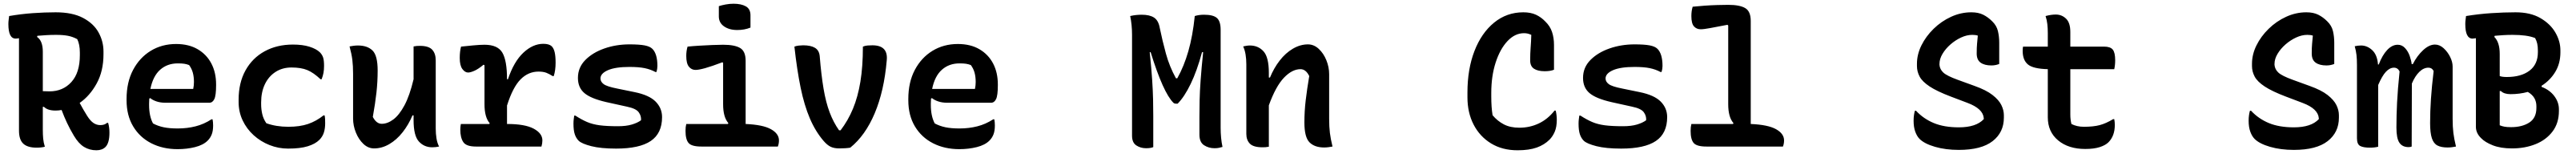

<svg xmlns="http://www.w3.org/2000/svg" viewBox="-20 -786 13840 826"><path d="M221 1Q202 6 177 6Q128 6 105 -15.5Q82 -37 82 -85V-581Q70 -579 64 -579Q25 -579 25 -657Q25 -669 26.5 -679.5Q28 -690 29 -700Q93 -711 156.5 -715.5Q220 -720 279 -720Q369 -720 426 -690Q483 -660 509.5 -612Q536 -564 536 -510V-495Q536 -405 499.5 -338.5Q463 -272 408 -234Q426 -200 448 -165Q465 -138 482 -126.5Q499 -115 519 -115Q542 -115 555 -127H561Q568 -103 568 -75Q568 -46 562.5 -27Q557 -8 547 2Q529 20 498 20Q461 20 431.5 2Q402 -16 377 -58Q356 -93 340 -127Q324 -161 311 -196Q295 -193 278 -193Q236 -193 216 -213H210V-91Q210 -64 212 -42.5Q214 -21 221 1ZM210 -509V-297Q223 -296 246 -296Q318 -296 363.5 -346Q409 -396 409 -490V-504Q409 -548 395 -576Q371 -589 345 -594Q319 -599 281 -599Q254 -599 228.5 -597.5Q203 -596 181 -594L179 -588Q210 -567 210 -509Z M926 -550Q994 -550 1042 -522Q1090 -494 1115.5 -445.5Q1141 -397 1141 -333V-329Q1141 -274 1131.5 -254.5Q1122 -235 1105 -235H868Q842 -235 821 -242Q800 -249 787 -260L782 -257Q781 -244 781 -230V-223Q781 -163 802 -124Q828 -110 859 -103.5Q890 -97 935 -97Q986 -97 1031 -108.5Q1076 -120 1116 -146H1122Q1125 -131 1125 -113Q1125 -84 1117.5 -65Q1110 -46 1096 -32Q1072 -8 1028 3Q984 14 934 14Q855 14 793 -17.5Q731 -49 695.5 -108Q660 -167 660 -248V-255Q660 -345 695 -411Q730 -477 790 -513.5Q850 -550 926 -550ZM935 -446Q879 -446 840.5 -412Q802 -378 788 -309H1018Q1020 -318 1021 -327.5Q1022 -337 1022 -346Q1022 -374 1016 -396Q1010 -418 996 -437Q983 -442 970 -444Q957 -446 935 -446Z M1554 -547Q1606 -547 1642.5 -535.5Q1679 -524 1698 -506Q1711 -493 1716 -477.5Q1721 -462 1721 -433Q1721 -412 1718 -395.5Q1715 -379 1708 -361H1702Q1665 -396 1631.5 -410Q1598 -424 1546 -424Q1497 -424 1460 -400Q1423 -376 1403 -334Q1383 -292 1383 -237V-227Q1383 -200 1389 -174Q1395 -148 1411 -125Q1464 -106 1529 -106Q1591 -106 1635 -121Q1679 -136 1718 -167H1724Q1726 -158 1726.5 -148.5Q1727 -139 1727 -125Q1727 -97 1720 -75Q1713 -53 1696 -36Q1674 -14 1633.5 -1.5Q1593 11 1528 11Q1476 11 1428 -8Q1380 -27 1342.5 -61Q1305 -95 1283.5 -140.5Q1262 -186 1262 -239V-251Q1262 -342 1299 -408.5Q1336 -475 1402 -511Q1468 -547 1554 -547Z M1903 -542Q1954 -542 1981.5 -515Q2009 -488 2009 -408Q2009 -348 2002.5 -289.5Q1996 -231 1983 -159Q2002 -122 2031 -122Q2062 -122 2093.5 -145.5Q2125 -169 2153 -221Q2181 -273 2202 -361V-537Q2213 -539 2219.5 -539.5Q2226 -540 2236 -540Q2283 -540 2302 -519.5Q2321 -499 2321 -462V-97Q2321 -69 2325 -44Q2329 -19 2339 0Q2330 2 2320.5 3Q2311 4 2302 4Q2259 4 2230.5 -27Q2202 -58 2202 -142V-167H2196Q2175 -117 2143 -76.5Q2111 -36 2071.5 -13Q2032 10 1990 10Q1958 10 1932.5 -14Q1907 -38 1892 -75Q1877 -112 1877 -150V-389Q1877 -433 1873 -465Q1869 -497 1858 -537Q1869 -539 1880 -540.5Q1891 -542 1903 -542Z M2456 -121H2609L2611 -125Q2583 -157 2583 -227V-436L2578 -439Q2549 -415 2528 -406Q2507 -397 2495 -397Q2478 -397 2464 -416Q2450 -435 2450 -475Q2450 -510 2457 -536Q2486 -539 2522 -542.5Q2558 -546 2583 -546Q2654 -546 2679 -503.5Q2704 -461 2704 -361H2709Q2741 -456 2792 -503.5Q2843 -551 2899 -551Q2930 -551 2944 -538Q2955 -527 2960 -506Q2965 -485 2965 -450Q2965 -408 2955 -378H2949Q2932 -389 2915.5 -395.5Q2899 -402 2873 -402Q2818 -402 2776.5 -360Q2735 -318 2704 -220V-121H2705Q2800 -121 2847 -96Q2894 -71 2894 -33Q2894 -17 2889 0H2537Q2485 0 2469 -24Q2453 -48 2453 -91Q2453 -106 2456 -121Z M3300 -109Q3344 -109 3374.5 -118Q3405 -127 3424 -141Q3426 -164 3411.5 -184Q3397 -204 3348 -214L3239 -238Q3155 -257 3120 -286.5Q3085 -316 3085 -368Q3085 -424 3124.5 -464Q3164 -504 3227 -526Q3290 -548 3362 -548Q3415 -548 3443.5 -542.5Q3472 -537 3485 -524Q3512 -497 3512 -432Q3512 -417 3507 -400H3501Q3475 -414 3443.5 -420.5Q3412 -427 3362 -427Q3286 -427 3246 -409.5Q3206 -392 3206 -365Q3206 -348 3223 -335Q3240 -322 3296 -311L3389 -292Q3468 -276 3502.5 -241Q3537 -206 3537 -158Q3537 -71 3476.5 -30Q3416 11 3290 11Q3208 11 3157 -2Q3106 -15 3089 -31Q3075 -45 3068 -66Q3061 -87 3061 -123Q3061 -137 3062.5 -147Q3064 -157 3065 -166H3071Q3105 -144 3134.5 -131.5Q3164 -119 3202 -114Q3240 -109 3300 -109Z M3667 -121H3891L3893 -126Q3865 -158 3865 -227V-449L3861 -452Q3803 -430 3768.5 -420.5Q3734 -411 3717 -411Q3695 -411 3681 -428.5Q3667 -446 3667 -486Q3667 -513 3674 -536Q3703 -539 3737.5 -541Q3772 -543 3806 -544.5Q3840 -546 3865 -546Q3927 -546 3956.5 -528.5Q3986 -511 3986 -460V-121Q4079 -117 4122 -93Q4165 -69 4165 -33Q4165 -15 4159 0H3748Q3696 0 3679.5 -19Q3663 -38 3663 -84Q3663 -105 3667 -121ZM3842 -753Q3857 -758 3878.5 -762Q3900 -766 3921 -766Q3962 -766 3987 -752Q4012 -738 4012 -704V-638Q3980 -625 3941 -625Q3898 -625 3870 -644.5Q3842 -664 3842 -698Z M4295 -543Q4336 -543 4358.5 -529.5Q4381 -516 4384 -485Q4392 -385 4404.5 -311Q4417 -237 4437.5 -183Q4458 -129 4488 -87H4496Q4536 -139 4562.5 -202.5Q4589 -266 4602.5 -347.5Q4616 -429 4616 -536Q4628 -541 4641 -542Q4654 -543 4667 -543Q4753 -543 4744 -461Q4730 -298 4679.5 -178.5Q4629 -59 4548 6Q4537 8 4521 9Q4505 10 4489 10Q4462 10 4443.5 1.5Q4425 -7 4405 -30Q4361 -81 4331 -151Q4301 -221 4281.5 -315.5Q4262 -410 4248 -536Q4258 -540 4271.5 -541.5Q4285 -543 4295 -543Z M5126 -550Q5194 -550 5242 -522Q5290 -494 5315.5 -445.5Q5341 -397 5341 -333V-329Q5341 -274 5331.5 -254.5Q5322 -235 5305 -235H5068Q5042 -235 5021 -242Q5000 -249 4987 -260L4982 -257Q4981 -244 4981 -230V-223Q4981 -163 5002 -124Q5028 -110 5059 -103.5Q5090 -97 5135 -97Q5186 -97 5231 -108.5Q5276 -120 5316 -146H5322Q5325 -131 5325 -113Q5325 -84 5317.5 -65Q5310 -46 5296 -32Q5272 -8 5228 3Q5184 14 5134 14Q5055 14 4993 -17.5Q4931 -49 4895.5 -108Q4860 -167 4860 -248V-255Q4860 -345 4895 -411Q4930 -477 4990 -513.5Q5050 -550 5126 -550ZM5135 -446Q5079 -446 5040.5 -412Q5002 -378 4988 -309H5218Q5220 -318 5221 -327.5Q5222 -337 5222 -346Q5222 -374 5216 -396Q5210 -418 5196 -437Q5183 -442 5170 -444Q5157 -446 5135 -446Z M6176 3Q6163 9 6137 9Q6108 9 6085 -6Q6062 -21 6062 -58V-599Q6062 -626 6059.5 -651.5Q6057 -677 6052 -700Q6069 -704 6084.5 -705.5Q6100 -707 6114 -707Q6157 -707 6180.5 -691.5Q6204 -676 6211 -636Q6225 -568 6244 -498.5Q6263 -429 6298 -366H6305Q6341 -430 6364.5 -511.5Q6388 -593 6399 -700Q6421 -707 6449 -707Q6498 -707 6518 -689.5Q6538 -672 6538 -626V-101Q6538 -73 6540.5 -47Q6543 -21 6548 2Q6538 5 6528.5 7Q6519 9 6505 9Q6474 9 6449 -7Q6424 -23 6424 -64V-161Q6424 -201 6425 -247.5Q6426 -294 6430.5 -356.5Q6435 -419 6444 -506H6438Q6411 -406 6377 -336Q6343 -266 6307 -230H6298Q6289 -230 6284 -235Q6229 -290 6162 -506H6157Q6166 -420 6170 -359.5Q6174 -299 6175 -253Q6176 -207 6176 -164Z M6797 1Q6787 3 6779 3.5Q6771 4 6763 4Q6714 4 6695 -15.5Q6676 -35 6676 -68V-441Q6676 -469 6672 -493.5Q6668 -518 6659 -537Q6668 -539 6677 -540.5Q6686 -542 6695 -542Q6740 -542 6768.5 -510.5Q6797 -479 6797 -395V-370H6803Q6824 -421 6855.5 -461.5Q6887 -502 6926.5 -525Q6966 -548 7007 -548Q7039 -548 7065 -524Q7091 -500 7106 -463Q7121 -426 7121 -388V-149Q7121 -105 7125 -73Q7129 -41 7139 0Q7128 2 7117 3.5Q7106 5 7094 5Q7043 5 7015.5 -22.5Q6988 -50 6988 -129Q6988 -189 6995 -248Q7002 -307 7014 -378Q6996 -415 6967 -415Q6922 -415 6878 -369Q6834 -323 6797 -221Z M8133 20Q8051 20 7990.5 -17Q7930 -54 7897 -118Q7864 -182 7864 -264V-290Q7864 -415 7901.5 -512Q7939 -609 8007 -664.5Q8075 -720 8164 -720Q8204 -720 8232 -707Q8260 -694 8282 -671Q8308 -646 8318.5 -614.5Q8329 -583 8329 -545V-412Q8310 -404 8279 -404Q8242 -404 8221.5 -417.5Q8201 -431 8201 -462Q8201 -500 8203.5 -531Q8206 -562 8207 -599Q8196 -604 8187 -606Q8178 -608 8168 -608Q8119 -608 8079 -565.5Q8039 -523 8015.5 -450.5Q7992 -378 7992 -288V-268Q7992 -211 7999 -168Q8025 -137 8059.5 -119Q8094 -101 8143 -101Q8199 -101 8247.5 -124Q8296 -147 8332 -193H8338Q8341 -182 8342.5 -168.5Q8344 -155 8344 -144Q8344 -105 8333 -79.5Q8322 -54 8305 -37Q8277 -9 8236 5.5Q8195 20 8133 20Z M8700 -109Q8744 -109 8774.5 -118Q8805 -127 8824 -141Q8826 -164 8811.5 -184Q8797 -204 8748 -214L8639 -238Q8555 -257 8520 -286.5Q8485 -316 8485 -368Q8485 -424 8524.5 -464Q8564 -504 8627 -526Q8690 -548 8762 -548Q8815 -548 8843.5 -542.5Q8872 -537 8885 -524Q8912 -497 8912 -432Q8912 -417 8907 -400H8901Q8875 -414 8843.5 -420.5Q8812 -427 8762 -427Q8686 -427 8646 -409.5Q8606 -392 8606 -365Q8606 -348 8623 -335Q8640 -322 8696 -311L8789 -292Q8868 -276 8902.5 -241Q8937 -206 8937 -158Q8937 -71 8876.5 -30Q8816 11 8690 11Q8608 11 8557 -2Q8506 -15 8489 -31Q8475 -45 8468 -66Q8461 -87 8461 -123Q8461 -137 8462.5 -147Q8464 -157 8465 -166H8471Q8505 -144 8534.5 -131.5Q8564 -119 8602 -114Q8640 -109 8700 -109Z M9067 -121H9291L9293 -126Q9265 -158 9265 -227V-649L9261 -653Q9203 -642 9168.5 -635.5Q9134 -629 9117 -629Q9095 -629 9081 -644.5Q9067 -660 9067 -700Q9067 -727 9074 -750Q9103 -753 9137.5 -755.5Q9172 -758 9206 -759Q9240 -760 9265 -760Q9327 -760 9356.5 -742.5Q9386 -725 9386 -674V-121Q9479 -117 9522 -93Q9565 -69 9565 -33Q9565 -15 9559 0H9148Q9096 0 9079.5 -19Q9063 -38 9063 -84Q9063 -105 9067 -121Z M10571 -720Q10609 -720 10635 -707Q10661 -694 10683 -672Q10707 -649 10714 -619.5Q10721 -590 10721 -557V-443Q10714 -440 10703 -437.5Q10692 -435 10679 -435Q10642 -435 10621 -450Q10600 -465 10600 -499Q10600 -531 10602 -552Q10604 -573 10606 -595Q10594 -599 10576 -599Q10547 -599 10516.5 -585Q10486 -571 10459.5 -548Q10433 -525 10416.5 -497.5Q10400 -470 10400 -443V-438Q10402 -414 10421 -396.5Q10440 -379 10498 -358L10589 -325Q10651 -303 10685 -276.5Q10719 -250 10732.5 -222.5Q10746 -195 10746 -168V-155Q10746 -76 10685.5 -29Q10625 18 10504 18Q10433 18 10376 1.5Q10319 -15 10293 -41Q10279 -55 10270 -79.5Q10261 -104 10261 -138Q10261 -155 10263 -168.5Q10265 -182 10268 -192H10274Q10314 -149 10369.5 -126Q10425 -103 10504 -103Q10597 -103 10638 -147V-152Q10634 -203 10551 -234L10461 -268Q10387 -296 10347.5 -322Q10308 -348 10293.5 -375Q10279 -402 10279 -432V-444Q10279 -494 10303 -542.5Q10327 -591 10368.5 -631.5Q10410 -672 10462.5 -696Q10515 -720 10571 -720Z M10849 -536H10982V-609Q10982 -634 10979.5 -656.5Q10977 -679 10970 -700Q10985 -704 10998.5 -706Q11012 -708 11025 -708Q11057 -708 11080 -686Q11103 -664 11103 -615V-536H11284Q11318 -536 11331 -520Q11344 -504 11344 -463Q11344 -437 11339 -415H11103V-172Q11103 -144 11109 -121Q11138 -106 11176 -106Q11227 -106 11261 -115Q11295 -124 11333 -147H11339Q11342 -132 11342 -116Q11342 -57 11308 -23Q11292 -7 11261 3Q11230 13 11183 13Q11093 13 11037.5 -33Q10982 -79 10982 -157V-415Q10903 -417 10875 -440.5Q10847 -464 10847 -513Q10847 -520 10847.5 -526Q10848 -532 10849 -536Z M12371 -720Q12409 -720 12435 -707Q12461 -694 12483 -672Q12507 -649 12514 -619.5Q12521 -590 12521 -557V-443Q12514 -440 12503 -437.5Q12492 -435 12479 -435Q12442 -435 12421 -450Q12400 -465 12400 -499Q12400 -531 12402 -552Q12404 -573 12406 -595Q12394 -599 12376 -599Q12347 -599 12316.5 -585Q12286 -571 12259.5 -548Q12233 -525 12216.5 -497.5Q12200 -470 12200 -443V-438Q12202 -414 12221 -396.5Q12240 -379 12298 -358L12389 -325Q12451 -303 12485 -276.5Q12519 -250 12532.5 -222.5Q12546 -195 12546 -168V-155Q12546 -76 12485.5 -29Q12425 18 12304 18Q12233 18 12176 1.5Q12119 -15 12093 -41Q12079 -55 12070 -79.5Q12061 -104 12061 -138Q12061 -155 12063 -168.5Q12065 -182 12068 -192H12074Q12114 -149 12169.5 -126Q12225 -103 12304 -103Q12397 -103 12438 -147V-152Q12434 -203 12351 -234L12261 -268Q12187 -296 12147.5 -322Q12108 -348 12093.5 -375Q12079 -402 12079 -432V-444Q12079 -494 12103 -542.5Q12127 -591 12168.5 -631.5Q12210 -672 12262.5 -696Q12315 -720 12371 -720Z M12757 1Q12737 6 12713 6Q12678 6 12660.5 -3Q12643 -12 12643 -45V-438Q12643 -469 12640.5 -491Q12638 -513 12631 -538Q12639 -540 12648 -541Q12657 -542 12665 -542Q12698 -542 12725 -517Q12752 -492 12756 -440H12760Q12779 -490 12805.5 -518Q12832 -546 12862 -546Q12885 -546 12901.5 -528Q12918 -510 12926.5 -485.5Q12935 -461 12937 -442H12943Q12966 -487 12998.5 -517Q13031 -547 13062 -547Q13087 -547 13108.5 -527.5Q13130 -508 13143.5 -481Q13157 -454 13157 -429V-149Q13157 -105 13161 -73Q13165 -41 13175 0Q13164 2 13153.5 3.5Q13143 5 13129 5Q13096 5 13075.5 -5.5Q13055 -16 13045.5 -44.5Q13036 -73 13036 -126Q13036 -188 13040.5 -255.5Q13045 -323 13055 -405Q13046 -423 13027 -423Q13001 -423 12978 -400.5Q12955 -378 12938 -338Q12938 -169 12937 0Q12931 3 12920 3Q12887 3 12871 -20.5Q12855 -44 12855 -102Q12855 -167 12858.5 -236.5Q12862 -306 12872 -403Q12862 -423 12842 -423Q12819 -423 12798.5 -401Q12778 -379 12757 -330Z M13476 10Q13415 10 13373 -6.5Q13331 -23 13310 -45Q13282 -72 13282 -106V-581Q13269 -579 13264 -579Q13225 -579 13225 -657Q13225 -670 13226.5 -680Q13228 -690 13229 -700Q13297 -711 13365 -715.5Q13433 -720 13495 -720Q13575 -720 13628.5 -689Q13682 -658 13709 -611.5Q13736 -565 13736 -516V-505Q13736 -446 13708.5 -400.5Q13681 -355 13635 -326V-320Q13678 -304 13703 -271Q13728 -238 13728 -200V-191Q13728 -126 13694 -81Q13660 -36 13603 -13Q13546 10 13476 10ZM13410 -497V-378Q13423 -373 13448 -373Q13525 -373 13570 -407Q13615 -441 13615 -506V-515Q13615 -536 13611.5 -552Q13608 -568 13600 -582Q13577 -591 13547 -595Q13517 -599 13479 -599Q13453 -599 13429 -597.5Q13405 -596 13383 -594L13381 -588Q13410 -559 13410 -497ZM13410 -114Q13422 -109 13435.5 -106.5Q13449 -104 13471 -104Q13530 -104 13568.5 -128.5Q13607 -153 13607 -207V-217Q13607 -240 13596.5 -259Q13586 -278 13561 -293Q13517 -281 13468 -281Q13433 -281 13416 -298H13410Z"/></svg>

Font: Recursive Mn Csl St SmB
Style: Regular
Weight: 600
Monospace: yes
Version: Version 1.079;hotconv 1.0.112;makeotfexe 2.5.65598; ttfautoh